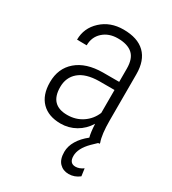

<svg xmlns="http://www.w3.org/2000/svg" viewBox="-181 -633 833 931"><g transform="rotate(30 235.5 -168.0)"><path d="M351.1 -1Q344.2 -25.4 341.8 -73.2Q317.4 -33.7 279.1 -12Q240.7 9.8 195.8 9.8Q127.4 9.8 89.4 -28.8Q51.3 -67.4 51.3 -138.7Q51.3 -216.3 104.2 -261.7Q157.2 -307.1 250.5 -307.6H341.3V-381.3Q341.3 -438 313.2 -462.6Q285.2 -487.3 231 -487.3Q180.7 -487.3 148.4 -458Q116.2 -428.7 116.2 -382.3L62 -382.8Q62 -447.8 110.8 -492.9Q159.7 -538.1 233.4 -538.1Q313 -538.1 354 -498Q395 -458 395 -381.3V-122.1Q395 -44.4 409.2 -5.9V0H401.4L374 26.4Q328.6 71.8 328.6 113.8Q328.6 154.8 362.8 154.8Q383.8 154.8 405.8 139.2L411.6 180.7Q384.3 202.1 351.6 202.1Q320.3 202.1 300.3 181.4Q280.3 160.6 280.3 119.1Q280.3 87.4 298.8 56.4Q317.4 25.4 351.1 -1ZM202.6 -42.5Q250.5 -42.5 287.4 -67.4Q324.2 -92.3 341.3 -133.8V-262.2H255.4Q181.2 -261.2 143.6 -229.2Q106 -197.3 106 -143.1Q106 -42.5 202.6 -42.5Z"/></g></svg>

Font: Roboto Condensed Light
Style: Regular
Weight: 300
Designer: Google
Version: Version 2.134; 2016